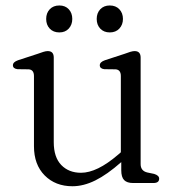

<svg xmlns="http://www.w3.org/2000/svg" viewBox="-20 -652 628 684"><path d="M101 -131V-381Q101 -403.5 82.5 -405L42.5 -405.5Q26 -407.5 26 -419.5Q26 -431 44.5 -437.5L113.5 -460Q125.5 -464.5 134.5 -467.2Q143.5 -470 150 -470Q171.5 -470 171.5 -447V-145.5Q171.5 -92 198.2 -64.2Q225 -36.5 268.5 -36.5Q297 -36.5 330 -52.5Q363 -68.5 402 -102L410.5 -109.5V-381Q410.5 -403.5 392 -405L351.5 -405.5Q335.5 -407.5 335.5 -419.5Q335.5 -431 354 -437.5L423 -460Q434.5 -464.5 443.8 -467.2Q453 -470 459.5 -470Q481 -470 481 -447V-67.5Q481 -43 505 -37.5L529 -32.5Q547 -27 547 -15.5Q547 0 526.5 0H454Q432.5 0 422.2 -10.5Q412 -21 412 -45.5V-74.5Q361.5 -30 319.5 -9.2Q277.5 11.5 238 11.5Q177.5 11.5 139.2 -27Q101 -65.5 101 -131ZM191.5 -536.5Q170 -536.5 157.2 -550Q144.5 -563.5 144.5 -584.5Q144.5 -605.5 157.2 -619Q170 -632.5 191.5 -632.5Q212.5 -632.5 225 -619Q237.5 -605.5 237.5 -584.5Q237.5 -564 225 -550.2Q212.5 -536.5 191.5 -536.5ZM371 -536.5Q350 -536.5 337.2 -550Q324.5 -563.5 324.5 -584.5Q324.5 -605.5 337.2 -619Q350 -632.5 371 -632.5Q392.5 -632.5 405.2 -619Q418 -605.5 418 -584.5Q418 -564 405.2 -550.2Q392.5 -536.5 371 -536.5Z"/></svg>

Font: Fraunces 9pt S050 Light
Style: Regular
Weight: 300
Version: Version 1.000; ttfautohint (v1.8.3)